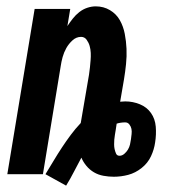

<svg xmlns="http://www.w3.org/2000/svg" viewBox="-20 -548 540 604"><path d="M188 36 123 0Q136 -21 148.5 -42Q161 -63 174.5 -83.5Q188 -104 202.5 -123.5Q217 -143 234 -161L260 -313Q262 -325 263 -336.5Q264 -348 265 -359Q266 -370 265.5 -381.5Q265 -393 262 -403.5Q259 -414 252.5 -423Q246 -432 235 -432Q220 -432 208 -421Q196 -410 188.5 -396.5Q181 -383 177 -368.5Q173 -354 171 -340L115 0H3L89 -520H201L192 -466Q200 -478 209 -489.5Q218 -501 229.5 -510Q241 -519 254.5 -523.5Q268 -528 281 -528Q306 -528 326 -516Q346 -504 357 -484.5Q368 -465 372.5 -441.5Q377 -418 378 -394.5Q379 -371 376.5 -346.5Q374 -322 370 -298L358 -228Q361 -228 365.5 -228.5Q370 -229 374 -229Q398 -229 420 -220Q442 -211 455 -192.5Q468 -174 470 -149.5Q472 -125 468 -100Q465 -78 455 -56.5Q445 -35 425.5 -19.5Q406 -4 383.5 2Q361 8 338 8Q322 8 305.5 5Q289 2 275.5 -6Q262 -14 252 -26Q242 -38 236 -52Q224 -30 212.5 -7.5Q201 15 188 36ZM356 -58Q364 -58 371 -64Q378 -70 382.5 -77.5Q387 -85 389 -93.5Q391 -102 392 -110Q393 -118 394 -126.5Q395 -135 393.5 -142.5Q392 -150 387 -156.5Q382 -163 374 -163Q367 -163 360 -162Q353 -161 347 -159L344 -139Q343 -132 341.5 -124Q340 -116 339.5 -108.5Q339 -101 339 -93.5Q339 -86 340.5 -79Q342 -72 345 -65Q348 -58 356 -58Z"/></svg>

Font: Iosevka Custom
Style: Bold Italic
Weight: 700
Italic angle: -9°
Designer: Belleve Invis
Foundry: Belleve Invis
Version: Version 30.3.1; ttfautohint (v1.8.3)